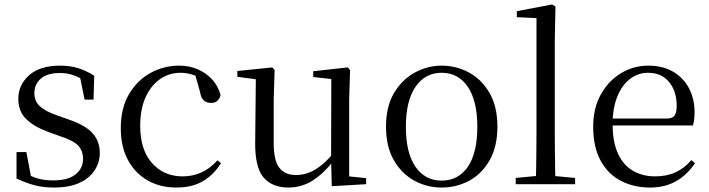

<svg xmlns="http://www.w3.org/2000/svg" viewBox="-20 -825 3176 860"><path d="M221 15Q173 15 134 4.5Q95 -6 54 -25V-144H98L122 -18L85 -20V-56Q113 -37 144 -27Q175 -17 219 -17Q285 -17 318.5 -44Q352 -71 352 -113Q352 -150 329.5 -173.5Q307 -197 246 -216L194 -235Q133 -257 97.5 -291.5Q62 -326 62 -382Q62 -445 110.5 -488Q159 -531 249 -531Q294 -531 329.5 -520Q365 -509 402 -486L399 -379H359L335 -496L366 -490V-458Q336 -479 308 -488.5Q280 -498 249 -498Q192 -498 163 -473Q134 -448 134 -408Q134 -372 158 -349.5Q182 -327 236 -308L287 -290Q363 -264 395 -228Q427 -192 427 -140Q427 -97 403.5 -61.5Q380 -26 335 -5.5Q290 15 221 15Z M770 15Q697 15 641 -17Q585 -49 553 -108.5Q521 -168 521 -251Q521 -341 558 -403.5Q595 -466 654.5 -498.5Q714 -531 783 -531Q828 -531 866 -514.5Q904 -498 930.5 -469Q957 -440 968 -399Q959 -364 926 -364Q905 -364 892.5 -375.5Q880 -387 876 -413L851 -502L901 -462Q870 -482 843 -490.5Q816 -499 788 -499Q737 -499 696 -470Q655 -441 631.5 -388Q608 -335 608 -262Q608 -154 661 -94.5Q714 -35 798 -35Q843 -35 882 -52.5Q921 -70 954 -107L970 -94Q937 -42 889 -13.5Q841 15 770 15Z M1271 15Q1200 15 1161 -29.5Q1122 -74 1123 -186L1126 -484L1148 -467L1043 -481V-507L1200 -523L1210 -511L1206 -380V-185Q1206 -105 1231.5 -73Q1257 -41 1306 -41Q1353 -41 1396 -68Q1439 -95 1475 -142L1498 -103H1472Q1433 -51 1383 -18Q1333 15 1271 15ZM1466 9 1463 -114V-116L1464 -471L1383 -480V-506L1538 -523L1548 -511L1544 -380V-35L1620 -27V0Z M1958 15Q1892 15 1835.5 -16Q1779 -47 1744 -107.5Q1709 -168 1709 -258Q1709 -348 1745 -408.5Q1781 -469 1838 -500Q1895 -531 1958 -531Q2023 -531 2080 -500.5Q2137 -470 2172.5 -409Q2208 -348 2208 -258Q2208 -168 2173 -107Q2138 -46 2081.5 -15.5Q2025 15 1958 15ZM1958 -16Q2033 -16 2075.5 -78Q2118 -140 2118 -257Q2118 -373 2075.5 -436Q2033 -499 1958 -499Q1884 -499 1841 -436Q1798 -373 1798 -257Q1798 -140 1841 -78Q1884 -16 1958 -16Z M2290 0V-28L2406 -39H2438L2556 -28V0ZM2380 0Q2381 -31 2381.5 -70.5Q2382 -110 2382.5 -151.5Q2383 -193 2383 -229V-744L2295 -748V-775L2453 -805L2468 -796L2465 -641V-229Q2465 -193 2465.5 -151.5Q2466 -110 2466.5 -70.5Q2467 -31 2468 0Z M2892 15Q2819 15 2761 -15Q2703 -45 2670 -106Q2637 -167 2637 -257Q2637 -341 2671.5 -402.5Q2706 -464 2762 -497.5Q2818 -531 2884 -531Q2949 -531 2995.5 -503.5Q3042 -476 3066.5 -429Q3091 -382 3091 -323Q3091 -287 3084 -263H2676V-294H2966Q2993 -294 3002 -308Q3011 -322 3011 -352Q3011 -416 2977 -457.5Q2943 -499 2882 -499Q2838 -499 2802 -471.5Q2766 -444 2745 -392.5Q2724 -341 2724 -269Q2724 -188 2748.5 -136Q2773 -84 2816 -59.5Q2859 -35 2914 -35Q2967 -35 3006.5 -53.5Q3046 -72 3077 -108L3093 -94Q3060 -44 3010 -14.5Q2960 15 2892 15Z"/></svg>

Font: Noto Serif JP ExtraLight
Style: Regular
Weight: 400
Version: Version 2.003-H1;hotconv 1.1.1;makeotfexe 2.6.0